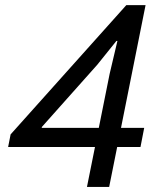

<svg xmlns="http://www.w3.org/2000/svg" viewBox="-20 -740 620 760"><path d="M356 -158.2H12.2L22 -208L480 -719.7H556.2L459 -233.9H550.8L536.1 -158.2H443.8L412.1 0H324.2ZM371.1 -233.9 414.1 -448.2 444.8 -578.1H440.9L365.2 -483.9L146 -237.8L145 -233.9Z"/></svg>

Font: Reddit Sans Chocolate
Style: Italic
Weight: 400
Italic angle: -11.25°
Designer: Stephen Hutchings
Version: Version 1.013